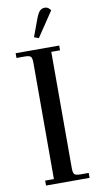

<svg xmlns="http://www.w3.org/2000/svg" viewBox="-100 -951 505 994"><g transform="rotate(-10 153.0 -454.0)"><path d="M22 -677V-702H251V-677H205V-66Q205 -41 212 -33.5Q219 -26 244 -26H287V0H58V-26H104V-637Q104 -662 97 -669.5Q90 -677 65 -677ZM130 -767 164 -859Q174 -886 184.5 -897Q195 -908 212 -908Q229 -908 242 -889L154 -758Z"/></g></svg>

Font: Dihjauti
Style: Bold
Weight: 700
Designer: T. Christopher White
Version: Version 3.0.0